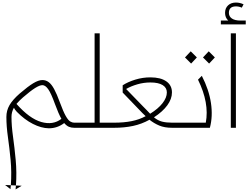

<svg xmlns="http://www.w3.org/2000/svg" viewBox="-20 -1001 1948 1504"><path d="M362 4Q303 3 237.5 -30.5Q172 -64 112 -125Q103 -135 97.5 -142.5Q92 -150 89 -157Q70 -124 70 -85Q70 -16 82 69.5Q94 155 103 252.5Q112 350 105 452L150 454L102 483Q104 468 105 452L65 450Q72 346 63 251.5Q54 157 42 72.5Q30 -12 30 -85Q30 -135 54.5 -177.5Q79 -220 134 -268Q199 -324 240.5 -349Q282 -374 312 -374Q339 -374 361 -358Q383 -342 404 -303.5Q425 -265 449 -199Q476 -126 495 -92.5Q514 -59 530 -49.5Q546 -40 561 -40H564V0H561Q539 0 520.5 -7.5Q502 -15 483 -37Q429 4 362 4ZM160 -238Q128 -210 109 -187Q211 -72 303 -45.5Q395 -19 461 -70Q438 -111 411 -185Q380 -271 357.5 -302.5Q335 -334 312 -334Q291 -334 255 -311.5Q219 -289 160 -238ZM20 448 65 450Q64 466 62 481Z M564 0V-40H721V-740H761V-40H851V0Z M851 0V-40H874Q950 -40 1010.5 -52Q1071 -64 1121 -91Q1108 -103 1095.5 -115.5Q1083 -128 1070 -142L941 -276V-333Q983 -360 1040.5 -377.5Q1098 -395 1158 -395Q1238 -395 1282.5 -364Q1327 -333 1327 -277Q1327 -226 1290.5 -176Q1254 -126 1186 -82Q1216 -57 1249 -48.5Q1282 -40 1328 -40H1397V0H1328Q1269 0 1227.5 -17.5Q1186 -35 1151 -63Q1090 -29 1022 -14.5Q954 0 874 0ZM1156 -110Q1219 -149 1253 -192.5Q1287 -236 1287 -277Q1287 -314 1254 -334.5Q1221 -355 1158 -355Q1106 -355 1056 -340.5Q1006 -326 968 -304L1098 -170Q1114 -154 1128.5 -139Q1143 -124 1156 -110Z M1397 0V-40H1592Q1621 -194 1531 -377L1561 -407Q1617 -298 1632.5 -194Q1648 -90 1624 0ZM1477 -503 1429 -551 1474 -599 1522 -551ZM1618 -503 1570 -551 1615 -599 1663 -551Z M1788 -740H1828V0H1788ZM1710 -810V-840H1768Q1743 -863 1743 -900Q1743 -937 1766.5 -959Q1790 -981 1828 -981Q1860 -981 1888 -967L1874 -941Q1852 -951 1828 -951Q1773 -951 1773 -900Q1773 -872 1796.5 -856Q1820 -840 1863 -840H1905V-810Z"/></svg>

Font: Readex Pro Light
Style: Regular
Weight: 300
Designer: Bonnie Shaver-Troup, Thomas Jockin
Foundry: Lexend
Version: Version 1.200; ttfautohint (v1.8.3)